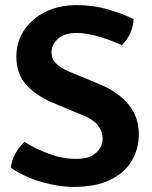

<svg xmlns="http://www.w3.org/2000/svg" viewBox="-20 -717 596 751"><path d="M22.5 -60.5Q25 -89 40.5 -117Q56 -145 76 -162Q118.5 -135 171.8 -115.2Q225 -95.5 278 -95.5Q329.5 -95.5 355.5 -119Q381.5 -142.5 381.5 -175Q381.5 -200.5 364.8 -224.2Q348 -248 305 -265.5L184.5 -316Q122 -342.5 83 -385Q44 -427.5 44 -495.5Q44 -554 74.8 -599.5Q105.5 -645 158.5 -671Q211.5 -697 279 -697Q346 -697 404.8 -679.5Q463.5 -662 502.5 -642.5Q501.5 -613.5 488.8 -586Q476 -558.5 456 -540Q417.5 -559 368.5 -573.5Q319.5 -588 280 -588Q231 -588 206.2 -565Q181.5 -542 181.5 -512.5Q181.5 -486.5 199.2 -468.8Q217 -451 251.5 -436.5L373 -386Q441.5 -357.5 482.2 -308.5Q523 -259.5 523 -193.5Q523 -134.5 495 -87.5Q467 -40.5 410.5 -13.2Q354 14 269 14Q207.5 14 141.5 -5.5Q75.5 -25 22.5 -60.5Z"/></svg>

Font: Signika SC SemiBold
Style: Regular
Weight: 600
Designer: Anna Giedryś
Foundry: Anna Giedryś
Version: Version 2.000; ttfautohint (v1.8.3) -l 8 -r 50 -G 200 -x 9 -